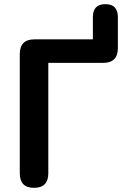

<svg xmlns="http://www.w3.org/2000/svg" viewBox="-20 -894 602 922"><path d="M143 8Q75 8 75 -62V-634Q75 -705 145 -705H426V-812Q426 -874 486 -874Q546 -874 546 -812V-663Q546 -592 475 -592H212V-62Q212 8 143 8Z"/></svg>

Font: Chiron GoRound TC SB
Style: Regular
Weight: 500
Designer: Ryoko NISHIZUKA 西塚涼子 (kana, bopomofo & ideographs); Paul D. Hunt (Latin, Greek & Cyrillic); Sandoll Communications 산돌커뮤니
Foundry: Adobe
Version: Version 1.000;hotconv 1.1.1;makeotfexe 2.6.0